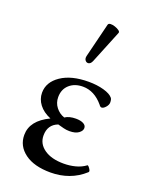

<svg xmlns="http://www.w3.org/2000/svg" viewBox="-135 -769 658 851"><g transform="rotate(20 193.5 -344.0)"><path d="M211 11Q133 11 89 -21.5Q45 -54 45 -106Q45 -174 129 -214Q93 -229 74 -254Q55 -279 55 -309Q55 -359 103.5 -392Q152 -425 234 -425Q273 -425 305 -416Q337 -407 349 -392Q354 -386 354 -371Q354 -360 344 -348.5Q334 -337 325 -337Q319 -337 313 -346Q271 -396 217 -396Q178 -396 153.5 -374Q129 -352 129 -315Q129 -288 145 -267.5Q161 -247 185 -239Q204 -252 236 -252Q258 -252 271.5 -245Q285 -238 285 -225Q285 -212 270 -201Q255 -190 227 -190Q213 -190 199 -193.5Q185 -197 171 -201Q126 -184 126 -133Q126 -94 160 -70Q194 -46 252 -46Q281 -46 307.5 -53Q334 -60 354 -75Q356 -77 361 -71.5Q366 -66 369.5 -59Q373 -52 369 -48Q336 -18 296 -3.5Q256 11 211 11ZM220 -518Q214 -504 204.5 -502Q195 -500 188.5 -508Q182 -516 185 -529L225 -691Q227 -698 236.5 -698.5Q246 -699 258 -695Q270 -691 278 -685Q286 -679 283 -673Z"/></g></svg>

Font: Junicode SmExp
Style: Regular
Weight: 400
Width: 6
Designer: Peter S. Baker
Version: Version 2.205; ttfautohint (v1.8.4)